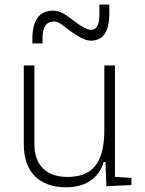

<svg xmlns="http://www.w3.org/2000/svg" viewBox="-20 -801 626 831"><path d="M266.6 9.8C349.6 9.8 408.7 -30.3 428.7 -99.6H436.5L440.4 4.9L548.8 0V-30.8L477.5 -35.6V-517.6H431.6V-239.3C431.6 -91.8 377 -35.2 271.5 -35.2C181.6 -35.2 128.9 -85.4 128.9 -175.8V-517.6H83V-175.8C83 -57.6 149.4 9.8 266.6 9.8ZM120.1 -613.3H164.1V-637.7C164.1 -685.1 181.2 -708 214.8 -708C236.3 -708 258.8 -685.1 281.2 -668.9C315.9 -644.5 346.7 -625 373 -625C426.8 -625 453.1 -664.1 453.1 -742.2V-781.2H410.2V-737.3C410.2 -693.4 397.9 -671.9 374 -671.9C357.4 -671.9 331.5 -686 295.4 -713.9C267.1 -735.8 241.2 -754.9 210.9 -754.9C150.4 -754.9 120.1 -714.4 120.1 -632.8Z"/></svg>

Font: Cascadia Code PL ExtraLight
Style: Regular
Weight: 200
Monospace: yes
Designer: Aaron Bell
Foundry: Saja Typeworks
Version: Version 2404.023